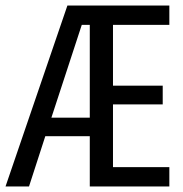

<svg xmlns="http://www.w3.org/2000/svg" viewBox="-27 -675 661 695"><path d="M137 -182 78 0H-7L217 -655H586V-585H382V-365H562V-297H382V-70H586V0H298V-182ZM269 -585 159 -249H298V-585Z"/></svg>

Font: Intel One Mono
Style: Regular
Weight: 400
Monospace: yes
Designer: Fred Shallcrass
Foundry: Frere-Jones Type LLC
Version: Version 1.400;hotconv 1.1.0;makeotfexe 2.6.0;FJTRelease1.4